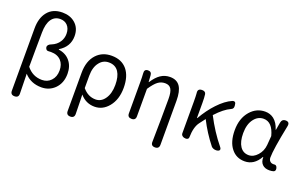

<svg xmlns="http://www.w3.org/2000/svg" viewBox="-105 -1291 3163 1986"><g transform="rotate(20 1476.5 -298.0)"><path d="M131.8 194.3Q86.9 194.3 86.9 149.4V-170.9V-536.1Q86.9 -650.4 140.6 -717.8Q197.3 -790 304.7 -790Q387.7 -790 442.4 -744.1Q503.9 -692.4 503.9 -602.5Q503.9 -485.4 397.5 -420.9V-416Q476.6 -405.3 522.5 -350.1Q568.4 -294.9 568.4 -210.9Q568.4 -108.4 504.9 -44.9Q445.3 12.7 360.4 12.7Q243.2 12.7 170.9 -68.4Q170.9 -61.5 171.9 -47.9Q174.8 83 175.8 148.4Q177.7 194.3 131.8 194.3ZM339.8 -61.5Q399.4 -61.5 438.5 -102.5Q479.5 -145.5 479.5 -215.8Q479.5 -282.2 442.4 -322.3Q402.3 -365.2 330.1 -365.2Q316.4 -365.2 309.6 -364.3Q276.4 -358.4 268.6 -392.6Q265.6 -408.2 278.3 -422.9Q290 -434.6 307.6 -440.4Q363.3 -462.9 391.6 -507.8Q417 -546.9 417 -595.7Q417 -654.3 383.8 -688.5Q353.5 -718.8 305.7 -718.8Q243.2 -718.8 209 -668.5Q174.8 -618.2 173.8 -523.4Q171.9 -398.4 171.9 -335Q170.9 -271.5 170.9 -144.5Q236.3 -61.5 339.8 -61.5Z M746.1 194.3Q701.2 194.3 701.2 149.4V-38.1V-271.5Q701.2 -402.3 770.5 -476.6Q834 -543.9 935.5 -543.9Q1044.9 -543.9 1105.5 -471.7Q1164.1 -400.4 1164.1 -273.4Q1164.1 -143.6 1096.7 -62.5Q1034.2 12.7 945.3 12.7Q849.6 12.7 785.2 -62.5Q786.1 -39.1 787.1 2.9Q789.1 96.7 790 146.5Q792 194.3 746.1 194.3ZM929.7 -61.5Q991.2 -61.5 1030.3 -117.2Q1072.3 -175.8 1072.3 -272.5Q1072.3 -364.3 1039.1 -415Q1002.9 -468.8 931.6 -468.8Q869.1 -468.8 830.1 -418.9Q786.1 -365.2 786.1 -269.5V-201.2V-133.8Q846.7 -61.5 929.7 -61.5Z M1677.7 194.3Q1631.8 194.3 1633.8 148.4Q1638.7 -118.2 1638.7 -324.2Q1638.7 -399.4 1618.7 -432.6Q1598.6 -465.8 1551.8 -465.8Q1507.8 -465.8 1473.1 -439.9Q1438.5 -414.1 1393.6 -346.7V-43.9Q1393.6 0 1349.6 0Q1304.7 0 1304.7 -43.9V-384.8Q1304.7 -447.3 1301.8 -483.4Q1296.9 -530.3 1339.8 -530.3Q1377.9 -530.3 1380.9 -492.2L1385.7 -418.9H1388.7Q1430.7 -483.4 1474.6 -512.7Q1520.5 -543.9 1578.1 -543.9Q1653.3 -543.9 1688.5 -491.2Q1722.7 -439.5 1722.7 -335.9V-70.3V149.4Q1722.7 194.3 1677.7 194.3Z M2229.5 -13.7Q2137.7 -128.9 2071.3 -260.7Q2043.9 -226.6 2021.5 -195.3Q1979.5 -138.7 1977.5 -27.3V-25.4Q1977.5 -13.7 1968.3 -6.8Q1959 0 1946.3 0Q1924.8 0 1910.2 -10.7Q1894.5 -21.5 1894.5 -41V-192.4V-384.8Q1894.5 -447.3 1891.6 -480.5Q1883.8 -530.3 1934.6 -530.3Q1972.7 -530.3 1977.5 -500Q1982.4 -465.8 1982.4 -406.2V-240.2H1986.3Q2045.9 -343.8 2116.2 -418Q2193.4 -500 2266.6 -531.2Q2287.1 -538.1 2296.9 -528.3Q2304.7 -520.5 2306.6 -496.1Q2308.6 -476.6 2303.7 -466.8Q2297.9 -454.1 2282.2 -448.2Q2210 -416 2126 -324.2Q2207 -167 2308.6 -43Q2325.2 -23.4 2319.3 -10.3Q2313.5 2.9 2286.1 5.9H2283.2Q2267.6 6.8 2252.4 1Q2237.3 -4.9 2229.5 -13.7Z M2597.7 12.7Q2504.9 12.7 2450.2 -56.6Q2392.6 -127.9 2392.6 -255.9Q2392.6 -386.7 2462.9 -467.8Q2529.3 -543.9 2625 -543.9Q2679.7 -543.9 2720.7 -512.7Q2767.6 -475.6 2789.1 -404.3H2792L2802.7 -466.8L2807.6 -492.2Q2815.4 -530.3 2853.5 -530.3Q2902.3 -530.3 2891.6 -479.5Q2835.9 -205.1 2835.9 -116.2Q2835.9 -89.8 2851.6 -75.2Q2865.2 -61.5 2888.7 -61.5Q2889.6 -61.5 2890.6 -61.5Q2924.8 -68.4 2932.6 -32.2Q2938.5 -1 2915 6.8Q2896.5 12.7 2870.1 12.7Q2820.3 12.7 2793.9 -13.7Q2764.6 -41 2765.6 -94.7H2761.7Q2701.2 12.7 2597.7 12.7ZM2615.2 -61.5Q2668 -61.5 2711.4 -110.4Q2754.9 -159.2 2760.7 -226.6L2764.6 -276.4L2768.6 -327.1Q2732.4 -468.8 2634.8 -468.8Q2573.2 -468.8 2531.2 -415Q2485.4 -356.4 2485.4 -256.8Q2485.4 -164.1 2519.5 -112.8Q2553.7 -61.5 2615.2 -61.5Z"/></g></svg>

Font: Bpmf GenSen Rounded R
Style: R
Weight: 400
Foundry: But Ko
Version: Version 1.320